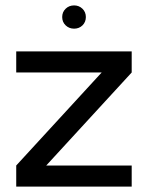

<svg xmlns="http://www.w3.org/2000/svg" viewBox="-20 -690 547 710"><path d="M467 -422 151 -78H467V0H40V-78L356 -422H40V-500H467ZM254 -584Q235.5 -584 222.8 -596.2Q210 -608.5 210 -627Q210 -645.5 222.8 -657.8Q235.5 -670 254 -670Q272 -670 284.8 -657.8Q297.5 -645.5 297.5 -627Q297.5 -608.5 285 -596.2Q272.5 -584 254 -584Z"/></svg>

Font: Urbanist
Style: Regular
Weight: 400
Designer: Corey Hu
Foundry: Corey Hu
Version: Version 1.330; ttfautohint (v1.8.4.7-5d5b)